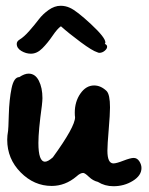

<svg xmlns="http://www.w3.org/2000/svg" viewBox="-20 -650 515 665"><path d="M5 -166Q5 -180 8 -197Q9 -201 10.5 -253Q12 -305 20 -344Q28 -383 47 -383Q65 -395 79 -395Q102 -395 114.5 -370.5Q127 -346 127 -310Q127 -302 125 -284Q113 -197 113 -155Q113 -90 136 -90Q146 -90 163 -105Q240 -211 240 -244Q239 -249 239 -260Q239 -298 258.5 -326Q278 -354 306 -354Q329 -354 349 -335Q361 -323 361 -278Q361 -254 356.5 -201Q352 -148 352 -128Q352 -84 373 -84Q383 -84 407.5 -93.5Q432 -103 443 -103Q455 -103 462.5 -91.5Q470 -80 470 -68Q470 -42 440 -23.5Q410 -5 373 -5Q343 -5 319 -20Q302 -24 288 -37.5Q274 -51 268 -51Q258 -51 245 -39Q206 -6 159 -6Q98 -6 51.5 -53Q5 -100 5 -166ZM38 -498Q38 -507 48 -513Q63 -522 81.5 -543Q100 -564 114 -582.5Q128 -601 148.5 -615.5Q169 -630 190 -630Q207 -630 222 -623Q245 -613 295 -566.5Q345 -520 345 -503Q345 -500 343 -498Q351 -495 351 -488Q351 -481 342.5 -474Q334 -467 324 -467Q321 -467 317 -469Q300 -474 259.5 -504Q219 -534 191 -559Q179 -551 162 -526Q145 -501 126.5 -482.5Q108 -464 87 -464Q70 -464 54 -473.5Q38 -483 38 -498Z"/></svg>

Font: NaniFont Regular
Style: Regular
Weight: 400
Designer: Nanigashitei
Version: Version 1.036